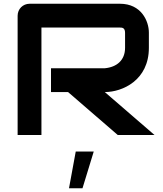

<svg xmlns="http://www.w3.org/2000/svg" viewBox="-20 -720 868 1024"><path d="M774 -546C774 -608 733 -700 620 -700H138C102 -700 74 -672 74 -636V0H201V-573H620C630 -573 647 -573 647 -545V-465C647 -399 603 -362 539 -356H252V-229H343L608 0H804L539 -229C633 -229 774 -292 774 -465ZM480 88H384L348 284H420Z"/></svg>

Font: Audiowide
Style: Regular
Weight: 400
Designer: Astigmatic (AOETI)
Foundry: Astigmatic (AOETI)
Version: Version 1.002